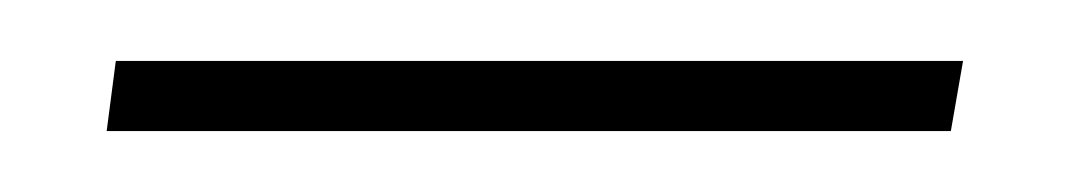

<svg xmlns="http://www.w3.org/2000/svg" viewBox="-20 -295 350 63"><path d="M292 -252H15L18 -275H296Z"/></svg>

Font: FogtwoNo5
Style: Regular
Weight: 400
Designer: gluk (gluksza@wp.pl)
Foundry: gluk (gluksza@wp.pl)
Version: Version 0.87